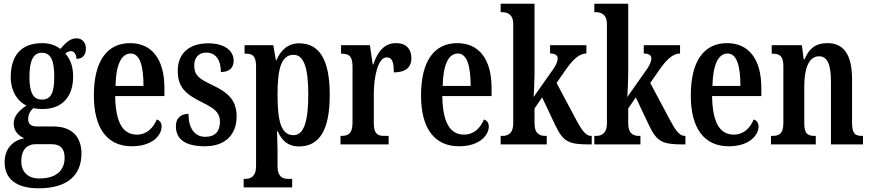

<svg xmlns="http://www.w3.org/2000/svg" viewBox="-20 -780 4702 1037"><path d="M189 237C346 237 420 165 420 49C420 -35 374 -97 268 -97H179C151 -97 132 -108 132 -137C132 -164 147 -185 160 -196C171 -193 196 -191 208 -191C322 -191 375 -264 375 -367C375 -428 356 -464 333 -491C342 -498 351 -504 364 -504C378 -504 393 -488 393 -462C430 -462 444 -488 444 -518C444 -548 426 -573 393 -573C352 -573 326 -537 306 -516C280 -535 250 -547 208 -547C93 -547 38 -479 38 -362C38 -290 73 -233 123 -210C84 -184 54 -154 54 -113C54 -68 84 -46 111 -33C52 -23 5 21 5 96C5 185 66 237 189 237ZM206 -242C157 -242 139 -285 139 -364C139 -447 157 -495 206 -495C257 -495 273 -449 273 -365C273 -284 258 -242 206 -242ZM192 184C129 184 95 147 95 91C95 20 135 -1 169 -1H260C305 -1 329 21 329 72C329 136 289 184 192 184Z M692 10C805 10 853 -51 853 -97C853 -118 841 -130 827 -135C808 -90 774 -53 719 -53C644 -53 604 -118 602 -261H868V-305C868 -463 798 -547 683 -547C559 -547 487 -452 487 -264C487 -90 557 10 692 10ZM755 -316H604C606 -429 635 -491 686 -491C736 -491 755 -422 755 -316Z M1087 10C1197 10 1258 -53 1258 -151C1258 -241 1210 -281 1126 -321C1053 -355 1029 -375 1029 -426C1029 -469 1053 -496 1094 -496C1142 -496 1173 -460 1173 -391C1219 -391 1242 -414 1242 -452C1242 -502 1199 -546 1104 -546C1006 -546 940 -495 940 -398C940 -309 982 -271 1076 -225C1143 -192 1168 -169 1168 -123C1168 -73 1144 -41 1089 -41C1030 -41 998 -89 998 -165C962 -165 930 -147 930 -98C930 -29 979 10 1087 10Z M1296 232H1558V186H1536C1511 186 1479 178 1479 119V42C1479 -3 1477 -41 1476 -71H1480C1502 -20 1537 11 1594 11C1704 11 1761 -75 1761 -268C1761 -461 1703 -546 1596 -546C1534 -546 1496 -508 1473 -455H1470L1456 -536H1301V-490H1309C1341 -490 1363 -481 1363 -421V117C1363 177 1331 186 1305 186H1296ZM1565 -50C1497 -50 1479 -128 1479 -270C1479 -403 1497 -484 1566 -484C1623 -484 1645 -408 1645 -270C1645 -128 1623 -50 1565 -50Z M1819 0H2079V-46H2056C2023 -46 1999 -54 1999 -113V-276C1999 -366 2022 -470 2068 -470C2099 -470 2107 -444 2107 -389C2169 -389 2202 -416 2202 -465C2202 -513 2176 -547 2119 -547C2054 -547 2020 -500 1996 -432H1993L1978 -536H1822V-490H1825C1860 -490 1884 -481 1884 -422V-118C1884 -55 1858 -46 1822 -46H1819Z M2459 10C2572 10 2620 -51 2620 -97C2620 -118 2608 -130 2594 -135C2575 -90 2541 -53 2486 -53C2411 -53 2371 -118 2369 -261H2635V-305C2635 -463 2565 -547 2450 -547C2326 -547 2254 -452 2254 -264C2254 -90 2324 10 2459 10ZM2522 -316H2371C2373 -429 2402 -491 2453 -491C2503 -491 2522 -422 2522 -316Z M2684 0H2933V-46H2925C2900 -46 2867 -54 2867 -113V-194L2908 -254L2979 -104C3022 -14 3051 0 3164 0H3176V-46H3172C3144 -46 3122 -77 3093 -131L2986 -332L3034 -401C3075 -460 3109 -491 3147 -491V-536H2951V-491C2977 -491 2992 -482 2992 -465C2992 -453 2988 -433 2962 -398L2862 -256C2863 -264 2867 -341 2867 -376V-760H2684V-714H2693C2718 -714 2752 -705 2752 -649V-115C2752 -55 2719 -46 2693 -46H2684Z M3190 0H3439V-46H3431C3406 -46 3373 -54 3373 -113V-194L3414 -254L3485 -104C3528 -14 3557 0 3670 0H3682V-46H3678C3650 -46 3628 -77 3599 -131L3492 -332L3540 -401C3581 -460 3615 -491 3653 -491V-536H3457V-491C3483 -491 3498 -482 3498 -465C3498 -453 3494 -433 3468 -398L3368 -256C3369 -264 3373 -341 3373 -376V-760H3190V-714H3199C3224 -714 3258 -705 3258 -649V-115C3258 -55 3225 -46 3199 -46H3190Z M3916 10C4029 10 4077 -51 4077 -97C4077 -118 4065 -130 4051 -135C4032 -90 3998 -53 3943 -53C3868 -53 3828 -118 3826 -261H4092V-305C4092 -463 4022 -547 3907 -547C3783 -547 3711 -452 3711 -264C3711 -90 3781 10 3916 10ZM3979 -316H3828C3830 -429 3859 -491 3910 -491C3960 -491 3979 -422 3979 -316Z M4144 0H4386V-46H4382C4346 -46 4324 -54 4324 -113V-316C4324 -398 4343 -476 4404 -476C4452 -476 4468 -424 4468 -339V0H4641V-46H4637C4601 -46 4582 -55 4582 -118V-352C4582 -488 4535 -547 4449 -547C4386 -547 4350 -519 4325 -459H4321L4311 -536H4148V-490H4152C4187 -490 4211 -481 4211 -423V-117C4211 -55 4186 -46 4150 -46H4144Z"/></svg>

Font: Noto Serif Lao ExtraCondensed SemiBold
Style: Regular
Weight: 600
Width: 2
Designer: Monotype Design Team
Foundry: Monotype Imaging Inc.
Version: Version 2.003